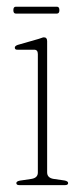

<svg xmlns="http://www.w3.org/2000/svg" viewBox="-20 -538 234 558"><path d="M117 -418.5V-37Q117 -21 136 -18L167.5 -13.5Q178 -11.5 178 -6Q178 0 169 0H36Q27.5 0 27.5 -6Q27.5 -11 37.5 -13L71 -18Q90 -21 90 -36.5V-381Q90 -394 78.5 -393.5H31.5Q23 -393 23 -399.5Q23 -404.5 31.5 -407.5L92.5 -425Q96.5 -426 100.8 -427.8Q105 -429.5 107.5 -429.5Q117 -429.5 117 -418.5ZM18.8 -508.5Q18.8 -518.5 26 -518.5H145.4Q152.6 -518.5 152.6 -508.5Q152.6 -498.5 145.4 -498.5H26Q18.8 -498.5 18.8 -508.5Z"/></svg>

Font: Fraunces 144pt Soft Thin
Style: Regular
Weight: 100
Version: Version 1.000;[0bf87f6ff]